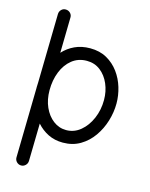

<svg xmlns="http://www.w3.org/2000/svg" viewBox="-133 -785 848 1084"><g transform="rotate(15 291.0 -243.0)"><path d="M304.7 -525.4Q360.4 -525.4 402.1 -502Q443.8 -478.5 471.9 -440.2Q500 -401.9 513.9 -355.5Q527.8 -309.1 527.8 -262.7Q527.8 -211.4 512.2 -159.9Q496.6 -108.4 466.6 -65.7Q436.5 -22.9 392.6 3.2Q348.6 29.3 291.5 29.3Q243.7 29.3 205.3 10.3Q167 -8.8 138.7 -41L134.3 178.7Q133.8 193.8 123 204.3Q112.3 214.8 97.2 214.8Q82 214.4 71.5 203.6Q61 192.9 61 177.7L68.8 -227.1Q68.8 -231.9 68.8 -237.3Q68.8 -250 69.8 -262.2L77.6 -665Q78.1 -680.7 88.9 -691.2Q99.6 -701.7 114.7 -701.2Q130.4 -700.7 140.9 -689.9Q151.4 -679.2 150.9 -664.1L147 -457Q175.3 -488.3 214.8 -506.8Q254.4 -525.4 304.7 -525.4ZM304.7 -452.1Q254.4 -452.1 218 -422.9Q181.6 -393.6 162.4 -345Q143.1 -296.4 143.1 -237.3Q143.1 -182.6 162.6 -138.9Q182.1 -95.2 215.8 -69.6Q249.5 -43.9 291.5 -43.9Q337.9 -43.9 374.8 -74.5Q411.6 -105 433.1 -155Q454.6 -205.1 454.6 -262.7Q454.6 -313.5 436 -356.7Q417.5 -399.9 383.8 -426Q350.1 -452.1 304.7 -452.1Z"/></g></svg>

Font: Mikhak-DS1-FD Regular
Style: Regular
Weight: 400
Designer: Amin Abedi
Version: Version 3.2